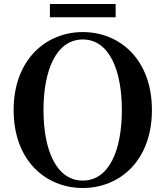

<svg xmlns="http://www.w3.org/2000/svg" viewBox="-20 -919 825 958"><path d="M229 -833H557V-899H229ZM393 19C578 19 738 -118 738 -370C738 -623 577 -759 393 -759C209 -759 48 -621 48 -370C48 -117 209 19 393 19ZM393 -18C261 -18 197 -170 197 -370C197 -569 261 -722 393 -722C525 -722 588 -569 588 -370C588 -170 525 -18 393 -18Z"/></svg>

Font: Noto Serif JP
Style: Bold
Weight: 700
Designer: Ryoko NISHIZUKA 西塚涼子 (kana & ideographs); Frank Grießhammer (Latin, Greek & Cyrillic); Wenlong ZHANG 张文龙 (bopomofo); San
Foundry: Adobe
Version: Version 2.001;hotconv 1.1.0;makeotfexe 2.6.0